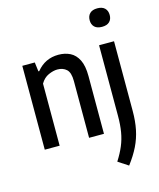

<svg xmlns="http://www.w3.org/2000/svg" viewBox="-142 -870 998 1203"><g transform="rotate(-15 356.5 -268.0)"><path d="M59 0V-544H140L147.5 -484.5H153Q208 -552.5 295 -552.5Q337 -552.5 370.5 -535.8Q404 -519 423.5 -480Q443 -441 443 -374.5V0H346.5V-368Q346.5 -423.5 323.8 -444.2Q301 -465 265 -465Q238.5 -465 207 -451Q175.5 -437 155.5 -402.5V0ZM544 233 478.5 190Q507 145.5 524.2 104.5Q541.5 63.5 549.2 18Q557 -27.5 557 -86V-544H654V-92Q654 -26 643 28Q632 82 607.8 131.5Q583.5 181 544 233ZM605.5 -650.5Q573.5 -650.5 557 -666.5Q540.5 -682.5 540.5 -710Q540.5 -738 557 -754.2Q573.5 -770.5 605.5 -770.5Q637.5 -770.5 654 -754.2Q670.5 -738 670.5 -710Q670.5 -682.5 654 -666.5Q637.5 -650.5 605.5 -650.5Z"/></g></svg>

Font: Encode Sans Condensed Condensed Medium
Style: Regular
Weight: 500
Width: 3
Designer: Multiple Designers
Foundry: Impallari Type
Version: Version 3.000; ttfautohint (v1.8.3) -l 8 -r 50 -G 200 -x 14 